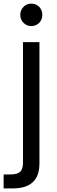

<svg xmlns="http://www.w3.org/2000/svg" viewBox="-47 -781 315 1061"><path d="M126 -637C126 -637 126 -637 126 -637C143 -637 158 -643 170 -655C181 -667 187 -682 187 -699C187 -699 187 -699 187 -699C187 -716 181 -731 170 -743C158 -755 143 -761 126 -761C126 -761 126 -761 126 -761C109 -761 94 -755 83 -743C71 -731 65 -716 65 -699C65 -699 65 -699 65 -699C65 -682 71 -667 83 -655C94 -643 109 -637 126 -637ZM171 -548C171 -548 80 -548 80 -548C80 -548 80 117 80 117C80 117 80 117 80 117C80 141 75 158 65 168C54 178 36 183 11 183C11 183 -27 183 -27 183C-27 183 -27 260 -27 260C-27 260 26 260 26 260C26 260 26 260 26 260C73 260 109 249 134 226C159 203 171 168 171 119C171 119 171 -548 171 -548Z"/></svg>

Font: Girnar Poppins
Style: Regular
Weight: 500
Designer: Ninad Kale (Devanagari), Jonny Pinhorn (Latin)
Foundry: Indian Type Foundry
Version: ""